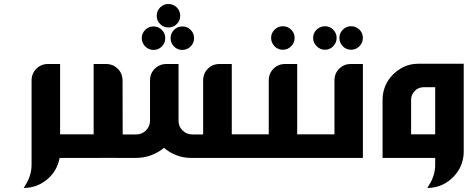

<svg xmlns="http://www.w3.org/2000/svg" viewBox="-20 -784 2322 953"><path d="M278.3 -117.2V-466.3H217.8C195.3 -466.3 176.3 -458.5 160.2 -442.9C144.5 -426.8 136.7 -407.2 136.7 -384.3V33.2C136.7 64.9 128.9 94.7 112.8 123.5L97.7 148.9C140.6 148.9 179.2 135.3 212.9 107.4C246.6 79.6 267.6 43.9 275.9 0H286.6V-117.2Z M444.8 -117.2H280.8V0H474.6V-0.5L651.4 0C679.2 0 705.6 -4.4 729.5 -13.2C753.4 -22 774.9 -34.2 793.9 -50.3C812.5 -34.2 833.5 -22 856.4 -13.2C879.4 -4.4 903.8 0 930.2 0H1130.4V-466.3H1069.3C1046.4 -466.3 1027.3 -458.5 1011.7 -442.9C996.1 -427.2 988.3 -407.7 988.3 -383.8V-116.7H935.5C916.5 -116.7 899.9 -123 886.7 -136.2C873 -148.9 866.2 -165 866.2 -184.1V-466.3H805.7C783.2 -466.3 764.2 -458.5 748.5 -442.9C732.4 -427.7 724.6 -408.2 724.6 -384.3V-185.1C724.6 -166 717.8 -149.9 704.6 -136.7C691.4 -123.5 675.3 -116.7 656.7 -116.7H588.9L588.4 -362.8V-382.8C588.4 -406.7 580.6 -426.8 564.9 -442.4C548.8 -458.5 529.3 -466.3 506.3 -466.3H444.8ZM815.9 -764.2C832 -764.2 846.2 -758.3 857.4 -747.1C868.7 -735.8 874.5 -721.7 874.5 -705.6C874.5 -689.5 868.7 -675.8 857.4 -664.6C846.2 -653.3 832 -647.5 815.9 -647.5C799.8 -647.5 786.1 -653.3 774.9 -664.6C763.7 -675.8 757.8 -689.5 757.8 -705.6C757.8 -721.7 763.7 -735.8 774.9 -747.1C786.1 -758.3 799.8 -764.2 815.9 -764.2ZM742.2 -652.8C758.3 -652.8 772 -647 783.2 -635.7C794.4 -624.5 800.3 -610.8 800.3 -594.7C800.3 -578.6 794.4 -564.5 783.2 -553.2C772 -542 758.3 -536.1 742.2 -536.1C710 -536.1 683.6 -562.5 683.6 -594.7C683.6 -610.8 689.5 -624.5 700.7 -635.7C711.9 -647 726.1 -652.8 742.2 -652.8ZM884.8 -652.8C900.9 -652.8 915 -647 926.3 -635.7C937.5 -624.5 943.4 -610.8 943.4 -594.7C943.4 -562.5 917 -536.1 884.8 -536.1C868.7 -536.1 855 -542 843.8 -553.2C832.5 -564.5 826.7 -578.6 826.7 -594.7C826.7 -610.8 832.5 -624.5 843.8 -635.7C855 -647 868.7 -652.8 884.8 -652.8Z M1383.8 -653.8C1399.9 -653.8 1414.1 -647.9 1425.3 -636.7C1436.5 -625.5 1442.4 -611.8 1442.4 -595.7C1442.4 -579.6 1436.5 -565.9 1425.3 -554.7C1414.1 -543 1400.4 -537.1 1383.8 -537.1C1367.7 -537.1 1354 -543 1342.8 -554.2C1331.5 -566.4 1325.7 -580.1 1325.7 -595.7C1325.7 -611.8 1331.5 -625.5 1342.8 -636.7C1354 -647.9 1367.7 -653.8 1383.8 -653.8ZM1125 -117.2V0H1455.1V-466.3H1394.5C1372.1 -466.3 1353 -458.5 1337.4 -442.9C1321.8 -427.2 1314 -407.7 1314 -384.8V-117.2Z M1592.8 -653.8C1608.9 -653.8 1622.6 -647.9 1633.8 -636.7C1645 -625.5 1650.9 -611.8 1650.9 -595.7C1650.9 -580.1 1645 -566.4 1633.8 -554.2C1622.6 -543 1608.9 -537.1 1592.8 -537.1C1576.7 -537.1 1563 -543 1551.8 -554.7C1540 -565.9 1534.2 -579.6 1534.2 -595.7C1534.2 -611.8 1540 -625.5 1551.3 -636.7C1563.5 -647.9 1577.1 -653.8 1592.8 -653.8ZM1722.7 -653.8C1738.8 -653.8 1752.9 -647.9 1764.2 -636.7C1775.4 -625.5 1781.2 -611.8 1781.2 -595.7C1781.2 -579.6 1775.4 -565.9 1764.2 -554.7C1752.9 -543 1739.3 -537.1 1722.7 -537.1C1706.5 -537.1 1692.9 -543 1681.6 -554.2C1670.4 -566.4 1664.6 -580.1 1664.6 -595.7C1664.6 -611.8 1670.4 -625.5 1681.6 -636.7C1692.9 -647.9 1706.5 -653.8 1722.7 -653.8ZM1451.2 -117.2V0H1781.2V-466.3H1720.7C1698.2 -466.3 1679.2 -458.5 1663.6 -442.9C1647.9 -427.2 1640.1 -407.7 1640.1 -384.8V-117.2Z M1878.9 0H2140.1V33.2C2140.1 64.9 2132.3 94.7 2116.2 123.5L2101.1 148.9C2133.8 148.9 2164.1 140.6 2191.9 124.5C2246.6 91.8 2281.7 34.7 2281.7 -31.7V-467.8H2058.6C2025.4 -467.8 1995.6 -460 1968.8 -443.8C1913.6 -411.1 1878.9 -355 1878.9 -288.1ZM2020.5 -117.2V-288.6C2020.5 -305.7 2026.9 -320.8 2039.1 -333C2051.3 -345.2 2065.9 -351.1 2083 -351.1H2140.1V-117.2Z"/></svg>

Font: Ya Modern Pro
Style: Bold
Weight: 700
Designer: Yahyaalaswadi
Foundry: Yahyaalaswadi
Version: Version 1.000;September 23, 2024;FontCreator 15.0.0.2974 64-